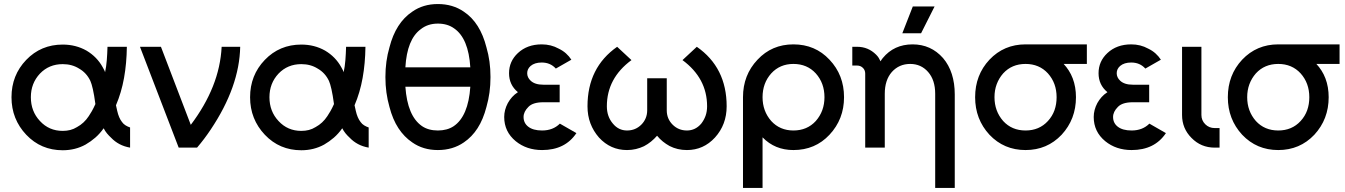

<svg xmlns="http://www.w3.org/2000/svg" viewBox="-20 -732 6669 952"><path d="M291 -511Q183 -511 110 -435Q37 -359 37 -250Q37 -195 55.5 -148.5Q74 -102 110 -64Q183 13 291 13Q353 13 404 -15Q430 -30 452.5 -49.5Q475 -69 494 -96Q501 -82 510.5 -70.5Q520 -59 531 -49Q549 -30 572.5 -17.5Q596 -5 625 0V-100Q613 -104 602.5 -110.5Q592 -117 585 -127Q577 -137 571 -151Q565 -165 561 -183Q560 -188 558.5 -194.5Q557 -201 555 -210Q582 -273 595 -345.5Q608 -418 609 -500H513Q512 -465 509.5 -433.5Q507 -402 501 -374Q499 -381 495.5 -387Q492 -393 489 -399Q461 -450 409 -481Q356 -511 291 -511ZM291 -414Q337 -414 372 -392Q409 -371 428 -331Q434 -318 440.5 -289.5Q447 -261 453 -216Q444 -196 435.5 -181Q427 -166 420 -156Q397 -121 362 -102Q346 -92 328.5 -87.5Q311 -83 291 -83Q223 -83 178 -132Q133 -180 133 -250Q133 -319 178 -367Q223 -414 291 -414Z M674 -500 866 0H957Q975 -21 992 -43.5Q1009 -66 1025 -90Q1167 -302 1171 -500H1079Q1074 -400 1035.5 -303.5Q997 -207 926 -113L778 -500Z M1474 -511Q1366 -511 1293 -435Q1220 -359 1220 -250Q1220 -195 1238.5 -148.5Q1257 -102 1293 -64Q1366 13 1474 13Q1536 13 1587 -15Q1613 -30 1635.5 -49.5Q1658 -69 1677 -96Q1684 -82 1693.5 -70.5Q1703 -59 1714 -49Q1732 -30 1755.5 -17.5Q1779 -5 1808 0V-100Q1796 -104 1785.5 -110.5Q1775 -117 1768 -127Q1760 -137 1754 -151Q1748 -165 1744 -183Q1743 -188 1741.5 -194.5Q1740 -201 1738 -210Q1765 -273 1778 -345.5Q1791 -418 1792 -500H1696Q1695 -465 1692.5 -433.5Q1690 -402 1684 -374Q1682 -381 1678.5 -387Q1675 -393 1672 -399Q1644 -450 1592 -481Q1539 -511 1474 -511ZM1474 -414Q1520 -414 1555 -392Q1592 -371 1611 -331Q1617 -318 1623.5 -289.5Q1630 -261 1636 -216Q1627 -196 1618.5 -181Q1610 -166 1603 -156Q1580 -121 1545 -102Q1529 -92 1511.5 -87.5Q1494 -83 1474 -83Q1406 -83 1361 -132Q1316 -180 1316 -250Q1316 -319 1361 -367Q1406 -414 1474 -414Z M2151 -615Q2199 -615 2232 -591Q2303 -542 2312 -398H1990Q1998 -537 2066 -587Q2101 -615 2151 -615ZM2151 -712Q2078 -712 2024 -674Q1942 -619 1911 -497Q1901 -463 1896 -426.5Q1891 -390 1891 -350Q1891 -310 1896 -273.5Q1901 -237 1911 -202Q1927 -140 1955.5 -96.5Q1984 -53 2024 -26Q2078 12 2151 12Q2225 12 2280 -26Q2320 -53 2348 -96.5Q2376 -140 2392 -202Q2402 -237 2407 -273.5Q2412 -310 2412 -350Q2412 -390 2407 -426.5Q2402 -463 2392 -497Q2361 -620 2280 -674Q2225 -712 2151 -712ZM2312 -302Q2302 -155 2229 -106Q2197 -85 2151 -85Q2104 -85 2072 -107Q2000 -157 1990 -302Z M2755 -312H2674Q2632 -312 2611 -332Q2594 -348 2594 -369Q2594 -390 2611 -405Q2631 -422 2666 -422Q2709 -422 2736 -392L2813 -436Q2802 -453 2786.5 -467Q2771 -481 2750 -491Q2712 -512 2666 -512Q2594 -512 2548 -469Q2504 -428 2504 -369Q2504 -311 2548 -275Q2531 -264 2519 -250.5Q2507 -237 2498 -221Q2480 -187 2480 -152Q2480 -79 2537 -32Q2591 12 2668 12Q2782 12 2838 -72L2756 -119Q2722 -85 2668 -85Q2623 -85 2599 -104Q2576 -122 2576 -152Q2576 -178 2600 -202Q2622 -225 2674 -225H2755Z M3040 -500Q2893 -397 2893 -205Q2893 -159 2907.5 -120.5Q2922 -82 2950 -50Q3007 12 3089 12Q3112 12 3133 7Q3154 2 3173 -7Q3192 -17 3208 -30Q3224 -43 3238 -59Q3251 -43 3266.5 -30.5Q3282 -18 3300 -8Q3339 12 3386 12Q3468 12 3525 -50Q3583 -114 3583 -205Q3583 -397 3435 -500L3364 -434Q3486 -344 3486 -205Q3486 -179 3478.5 -158Q3471 -137 3457 -119Q3428 -85 3386 -85Q3344 -85 3315 -114Q3286 -143 3286 -185V-344H3189V-185Q3189 -164 3181.5 -146Q3174 -128 3160 -114Q3131 -85 3089 -85Q3047 -85 3019 -119Q2989 -154 2989 -205Q2989 -344 3111 -434Z M3914 -415Q3982 -415 4025 -368Q4068 -320 4068 -250Q4068 -181 4025 -132Q3982 -85 3914 -85Q3847 -85 3804 -132Q3761 -181 3761 -250Q3761 -320 3804 -368Q3847 -415 3914 -415ZM3914 -512Q3807 -512 3736 -436Q3664 -360 3664 -250V200H3761V-51Q3822 12 3914 12Q4022 12 4093 -64Q4165 -141 4165 -250Q4165 -360 4093 -436Q4022 -512 3914 -512Z M4714 200V-264Q4714 -319 4699.5 -364.5Q4685 -410 4656 -444Q4596 -512 4505 -512Q4413 -512 4357 -444Q4354 -440 4351 -436Q4348 -432 4346 -428Q4342 -437 4337 -445Q4332 -453 4324 -461Q4285 -500 4230 -500H4206V-407H4230Q4247 -407 4259 -395Q4270 -384 4270 -367V0H4302H4352H4367V-267Q4367 -335 4402 -375Q4438 -415 4493 -415Q4547 -415 4582 -375Q4617 -335 4617 -267V200ZM4454 -567H4547L4614 -700H4506Z M5065 -512Q4958 -512 4886 -436Q4815 -360 4815 -250Q4815 -141 4886 -64Q4958 12 5065 12Q5172 12 5244 -64Q5315 -141 5315 -250Q5315 -275 5311 -298.5Q5307 -322 5299 -343Q5291 -364 5279.5 -382Q5268 -400 5254 -415H5369V-512ZM5065 -415Q5133 -415 5176 -368Q5219 -320 5219 -250Q5219 -215 5208.5 -185.5Q5198 -156 5176 -132Q5133 -85 5065 -85Q4997 -85 4954 -132Q4911 -181 4911 -250Q4911 -285 4922 -314.5Q4933 -344 4954 -368Q4997 -415 5065 -415Z M5678 -312H5597Q5555 -312 5534 -332Q5517 -348 5517 -369Q5517 -390 5534 -405Q5554 -422 5589 -422Q5632 -422 5659 -392L5736 -436Q5725 -453 5709.5 -467Q5694 -481 5673 -491Q5635 -512 5589 -512Q5517 -512 5471 -469Q5427 -428 5427 -369Q5427 -311 5471 -275Q5454 -264 5442 -250.5Q5430 -237 5421 -221Q5403 -187 5403 -152Q5403 -79 5460 -32Q5514 12 5591 12Q5705 12 5761 -72L5679 -119Q5645 -85 5591 -85Q5546 -85 5522 -104Q5499 -122 5499 -152Q5499 -178 5523 -202Q5545 -225 5597 -225H5678Z M5841 -500V-162Q5841 -95 5888 -48Q5935 0 6003 0H6027V-97H6003Q5975 -97 5956 -116Q5937 -135 5937 -162V-500Z M6318 -512Q6211 -512 6139 -436Q6068 -360 6068 -250Q6068 -141 6139 -64Q6211 12 6318 12Q6425 12 6497 -64Q6568 -141 6568 -250Q6568 -275 6564 -298.5Q6560 -322 6552 -343Q6544 -364 6532.5 -382Q6521 -400 6507 -415H6622V-512ZM6318 -415Q6386 -415 6429 -368Q6472 -320 6472 -250Q6472 -215 6461.5 -185.5Q6451 -156 6429 -132Q6386 -85 6318 -85Q6250 -85 6207 -132Q6164 -181 6164 -250Q6164 -285 6175 -314.5Q6186 -344 6207 -368Q6250 -415 6318 -415Z"/></svg>

Font: Unageo
Style: Medium
Weight: 500
Designer: Richard Sepsi
Foundry: Richard Sepsi
Version: Version 2.000